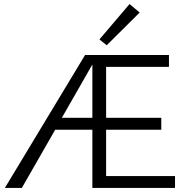

<svg xmlns="http://www.w3.org/2000/svg" viewBox="-20 -930 933 950"><path d="M671 -868 508 -706 472 -735 621 -910ZM505 -59H846V0H437V-288H253L88 0H4L401 -658H816V-599H505V-347H778V-288H505ZM286 -347H437V-611Z"/></svg>

Font: EauTestSC
Style: Regular
Weight: 400
Designer: Christian Thalmann (Catharsis Fonts)
Version: Version 0.001;PS 000.001;hotconv 1.0.88;makeotf.lib2.5.64775